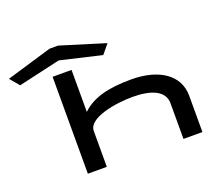

<svg xmlns="http://www.w3.org/2000/svg" viewBox="-290 -1040 1425 1238"><g transform="rotate(-20 422.5 -421.0)"><path d="M-101 -685 187 -751 469 -685 521 -748 216 -842H157L-155 -749ZM114 0H244V-246C244 -335 436 -367 553 -367C678 -367 770 -332 770 -245V0H900V-249C900 -393 773 -476 583 -476C421 -476 316 -446 244 -377V-665H114Z"/></g></svg>

Font: Inconsolata UltraExpanded
Style: Bold
Weight: 700
Width: 9
Monospace: yes
Designer: Raph Levien, Cyreal, Brenton Simpson
Foundry: Raph Levien, Cyreal, Google
Version: Version 3.100